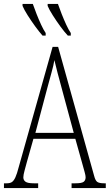

<svg xmlns="http://www.w3.org/2000/svg" viewBox="-21 -951 555 971"><path d="M-1 0V-24H13Q30 -24 39.5 -30.5Q49 -37 57 -54.5Q65 -72 74 -107L245 -714H273L455 -62Q461 -38 471 -31Q481 -24 506 -24H514V0H341V-24H361Q392 -24 402 -31.5Q412 -39 412 -55Q412 -63 407 -81Q402 -99 397 -117L360 -249H148L115 -132Q110 -113 103.5 -89.5Q97 -66 97 -54Q97 -40 108 -32Q119 -24 150 -24H172V0ZM158 -279H352L295 -490Q280 -545 270 -583Q260 -621 254 -647Q250 -621 239.5 -584Q229 -547 218 -505ZM322 -771Q305 -789 284.5 -817Q264 -845 246 -873.5Q228 -902 220 -921V-931H272Q280 -908 291 -880Q302 -852 314 -826Q326 -800 337 -784V-771ZM194 -771Q178 -789 157.5 -817Q137 -845 119 -873.5Q101 -902 93 -921V-931H145Q153 -908 164 -880Q175 -852 187 -826Q199 -800 210 -784V-771Z"/></svg>

Font: Noto Serif ExtraCondensed ExtraLight
Style: Regular
Weight: 200
Width: 2
Designer: Monotype Design Team
Foundry: Monotype Imaging Inc.
Version: Version 2.015